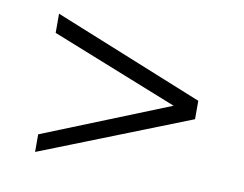

<svg xmlns="http://www.w3.org/2000/svg" viewBox="-50 -592 613 483"><g transform="rotate(10 256.5 -350.5)"><path d="M66 -174V-219L389 -349L65 -478V-527L448 -372V-325Z"/></g></svg>

Font: Public Sans Thin Thin
Style: Regular
Weight: 250
Version: Version 2.001